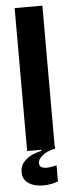

<svg xmlns="http://www.w3.org/2000/svg" viewBox="-57 -690 334 883"><g transform="rotate(-5 110.0 -248.0)"><path d="M46 0V-660H174V0ZM175 151Q154 160 126.5 163Q99 166 73 160.5Q47 155 29.5 139Q12 123 12 95Q12 66 29.5 47Q47 28 70.5 18Q94 8 112 5V-10L175 -11V0Q134 9 114.5 26.5Q95 44 95 60Q95 76 109 81Q123 86 141.5 83.5Q160 81 175 77Z"/></g></svg>

Font: Bricolage Grotesque 48pt SemiBold
Style: Regular
Weight: 600
Designer: Mathieu Triay
Foundry: Atelier Triay
Version: Version 1.000; ttfautohint (v1.8.4.7-5d5b);gftools[0.9.32]